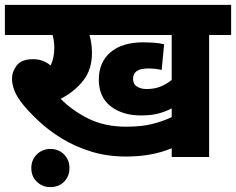

<svg xmlns="http://www.w3.org/2000/svg" viewBox="-20 -642 965 785"><path d="M835 -499V0H682V-36Q602 -2 496 -2Q417 -2 350.5 -23Q284 -44 231.5 -76.5Q179 -109 140.5 -145Q102 -181 77 -211Q49 -245 39 -271.5Q29 -298 29 -320Q29 -349 48.5 -374.5Q68 -400 115 -400Q136 -400 154 -393.5Q172 -387 187 -374Q202 -406 202 -446Q202 -473 195 -499H0V-622H925V-499ZM579 -278Q611 -278 635 -287.5Q659 -297 682 -315V-499H346Q350 -484 353 -466Q356 -448 356 -425Q356 -357 319.5 -311.5Q283 -266 228 -238Q275 -190 341.5 -157Q408 -124 496 -124Q557 -124 600 -134.5Q643 -145 682 -163V-199Q658 -186 628 -178Q598 -170 556 -170Q481 -170 432.5 -207.5Q384 -245 384 -317Q384 -387 431.5 -428Q479 -469 567 -469Q583 -469 607 -467.5Q631 -466 651 -461L641 -356Q616 -362 585 -362Q553 -362 538.5 -351Q524 -340 524 -320Q524 -298 540 -288Q556 -278 579 -278ZM108 45Q108 12 130.5 -10.5Q153 -33 186 -33Q220 -33 242 -10.5Q264 12 264 45Q264 79 242 101Q220 123 186 123Q153 123 130.5 101Q108 79 108 45Z"/></svg>

Font: Noto Sans ExtraBold
Style: Italic
Weight: 800
Italic angle: -12°
Designer: Monotype Design Team
Foundry: Monotype Imaging Inc.
Version: Version 2.013; ttfautohint (v1.8.4.7-5d5b)